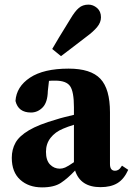

<svg xmlns="http://www.w3.org/2000/svg" viewBox="-20 -796 575 831"><path d="M415 14Q328 14 305 -58Q273 -24 243.5 -4.5Q214 15 162 15Q104 15 67.5 -18Q31 -51 31 -113Q31 -149 47 -178Q63 -207 105 -232Q147 -257 224 -279Q239 -284 259 -289Q279 -294 300 -299V-332Q300 -399 283.5 -423Q267 -447 219 -447Q212 -447 206 -447Q200 -447 192 -446L187 -402Q186 -353 164.5 -331Q143 -309 114 -309Q59 -309 47 -359Q51 -421 110 -460Q169 -499 277 -499Q373 -499 414.5 -455Q456 -411 456 -310V-86Q456 -57 478 -57Q486 -57 493 -61.5Q500 -66 508 -79L535 -61Q517 -21 488.5 -3.5Q460 14 415 14ZM179 -139Q179 -102 196.5 -84Q214 -66 239 -66Q250 -66 262 -71Q274 -76 300 -94V-256Q287 -252 274.5 -247.5Q262 -243 253 -239Q219 -225 199 -199.5Q179 -174 179 -139ZM206 -584Q219 -607 235.5 -634Q252 -661 284 -713Q304 -747 321 -761.5Q338 -776 363 -776Q383 -776 400 -761.5Q417 -747 417 -721Q417 -699 400.5 -679Q384 -659 354 -637Q311 -604 287.5 -586Q264 -568 244 -553Z"/></svg>

Font: Source Serif Pro
Style: Bold
Weight: 700
Designer: Frank Grießhammer
Foundry: Adobe Systems Incorporated
Version: Version 3.001;hotconv 1.0.111;makeotfexe 2.5.65597